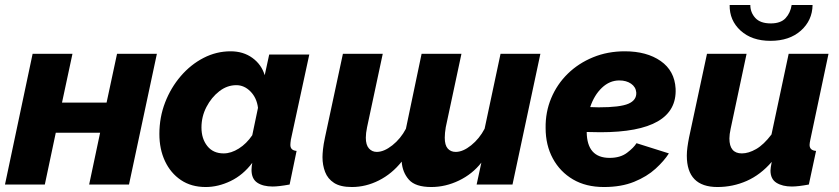

<svg xmlns="http://www.w3.org/2000/svg" viewBox="-20 -741 3368 771"><path d="M0 0 111 -525H271L229 -329H408L450 -525H610L498 0H338L382 -208H204L160 0Z M806 10Q748 10 706.5 -18Q665 -46 642.5 -94Q620 -142 620 -203Q620 -270 643 -329.5Q666 -389 706 -435.5Q746 -482 797.5 -508.5Q849 -535 906 -535Q957 -535 993.5 -508.5Q1030 -482 1043 -439L1061 -522H1222L1148 -180Q1146 -166 1146 -159Q1146 -137 1171 -135L1143 0Q1099 8 1075 8Q1036 8 1013 -7.5Q990 -23 990 -59Q990 -71 993 -87Q956 -38 906 -14Q856 10 806 10ZM878 -125Q908 -125 939 -144.5Q970 -164 993 -198L1016 -308Q1011 -348 986 -373.5Q961 -399 929 -399Q892 -399 860.5 -374.5Q829 -350 809 -311.5Q789 -273 789 -229Q789 -184 812.5 -154.5Q836 -125 878 -125Z M2038 0H1894L1913 -88Q1877 -42 1823 -16Q1769 10 1712 10Q1648 10 1622 -19.5Q1596 -49 1593 -92Q1554 -43 1501.5 -16.5Q1449 10 1393 10Q1347 10 1321.5 -6.5Q1296 -23 1285.5 -50.5Q1275 -78 1275 -110Q1275 -122 1277 -141.5Q1279 -161 1285 -189L1357 -525H1517L1454 -230Q1449 -206 1449 -188Q1449 -159 1461.5 -145Q1474 -131 1493 -131Q1522 -131 1555.5 -157.5Q1589 -184 1610 -224L1673 -525H1833L1770 -230Q1766 -206 1766 -188Q1766 -158 1778 -144.5Q1790 -131 1810 -131Q1839 -131 1872 -157.5Q1905 -184 1926 -224L1990 -525H2150Z M2405 10Q2333 10 2281 -20.5Q2229 -51 2200 -104.5Q2171 -158 2171 -227Q2170 -291 2193.5 -347Q2217 -403 2260 -445Q2303 -487 2361.5 -511Q2420 -535 2489 -535Q2577 -535 2633 -496Q2689 -457 2693 -385Q2701 -210 2391 -210Q2364 -210 2336 -211Q2337 -107 2428 -107Q2471 -107 2498 -127.5Q2525 -148 2536 -166L2666 -125Q2647 -95 2612.5 -63.5Q2578 -32 2526.5 -11Q2475 10 2405 10ZM2467 -418Q2428 -418 2397 -388.5Q2366 -359 2350 -311Q2367 -310 2384 -310Q2470 -310 2503.5 -324.5Q2537 -339 2535 -370Q2533 -392 2514 -405Q2495 -418 2467 -418Z M2861 10Q2738 10 2738 -116Q2738 -132 2740.5 -150.5Q2743 -169 2747 -189L2819 -525H2978L2914 -224Q2909 -201 2909 -185Q2909 -125 2959 -125Q2986 -125 3016.5 -142.5Q3047 -160 3078 -201L3147 -525H3307L3234 -180Q3231 -166 3231 -159Q3231 -137 3257 -135L3228 0Q3185 8 3160 8Q3122 8 3098 -7Q3074 -22 3074 -56Q3074 -66 3079 -91Q3034 -39 2978.5 -14.5Q2923 10 2861 10ZM3074 -577Q2999 -577 2954 -618Q2909 -659 2910 -721H2993Q2993 -691 3013 -669Q3033 -647 3075 -647Q3115 -647 3134.5 -668Q3154 -689 3159 -721H3243Q3242 -659 3196 -618Q3150 -577 3074 -577Z"/></svg>

Font: Raleway ExtraBold
Style: Italic
Weight: 800
Italic angle: -12°
Designer: Matt McInerney, Pablo Impallari, Rodrigo Fuenzalida
Foundry: Matt McInerney, Pablo Impallari, Rodrigo Fuenzalida
Version: Version 4.026